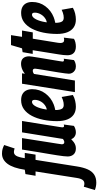

<svg xmlns="http://www.w3.org/2000/svg" viewBox="341 -1252 1010 1975"><g transform="rotate(-90 846.5 -265.0)"><path d="M-45.4 220Q-64.3 220 -83.1 216.4Q-102 212.8 -121.4 205.3L-87.3 91.7Q-76 95.7 -67.9 96.5Q-59.8 97.3 -53.3 97.3Q-37.6 97.3 -26.6 88.7Q-15.6 80.1 -8.1 62.7Q-0.6 45.4 3.3 18.4L69.8 -404.8H25.4L42.8 -508.8L87.5 -515.5Q105.6 -636 148.2 -693Q190.8 -750 253 -750Q282.3 -750 302.6 -743.6Q322.9 -737.2 341.9 -727.6L306.2 -620Q300.2 -622.7 293.6 -624Q286.9 -625.4 281.1 -626.4Q275.3 -627.4 269.7 -627.4Q245.4 -627.4 230.9 -603.8Q216.4 -580.2 206.6 -515.5H260.6L242.9 -404.8H188.9L121.4 21.3Q110.9 88.2 90.8 132.4Q70.6 176.6 37.2 198.3Q3.8 220 -45.4 220Z M306.4 10Q266.1 10 245 -13.7Q224 -37.4 224 -73.8Q224 -91 227 -117.2Q230 -143.3 235.8 -181Q241.7 -218.7 250.3 -270.1Q259 -321.5 270.5 -389.5Q282 -457.4 295.3 -544H413Q402.5 -478 394.3 -425Q386 -371.9 379.4 -329.4Q372.8 -286.9 367.4 -252.7Q361.9 -218.5 357.4 -190Q352.9 -161.5 349.4 -135.8Q348.7 -124.9 353.9 -117.1Q359.1 -109.2 369.9 -109.2Q376.3 -109.2 381.5 -110.6Q386.6 -112 392.4 -115.5Q398.2 -119 404.2 -123.4L472.1 -544H589.1Q569.9 -425.4 557.7 -349Q545.5 -272.5 538.6 -228.5Q531.6 -184.4 528.3 -164.2Q525 -143.9 524.4 -137.7Q523.7 -131.5 523.7 -129.2Q523.7 -121.2 526.7 -116.5Q529.6 -111.7 537 -111.7Q539.9 -111.7 544.2 -112.3Q548.5 -112.9 552.6 -114.8L538.7 -10.5Q526.9 -1.6 508.1 4.2Q489.2 10 472.7 10Q446.8 10 427.7 -3.7Q408.6 -17.3 402.4 -38.2Q385.6 -21.9 370.6 -11.2Q355.5 -0.5 340.1 4.7Q324.6 10 306.4 10Z M677.6 -284.8Q691.6 -285.2 708.5 -289.2Q725.4 -293.2 737.4 -299.6Q769.2 -317.4 787.6 -348.1Q806 -378.8 806.4 -411.6Q806.4 -428.6 800.9 -435Q795.4 -441.4 785.8 -441.4Q764.4 -441.8 745.6 -413.5Q726.8 -385.2 714.5 -333.1Q702.2 -281 701.4 -210.2Q701 -172.6 706.9 -151.8Q712.8 -131 724.6 -122.9Q736.4 -114.8 752.4 -114.8Q764.8 -114.8 777.9 -116.8Q791 -118.8 805.6 -123.8Q820.2 -128.8 836 -136.2L856.4 -21Q829.2 -4.8 796.7 2.6Q764.2 10 735.8 10Q687.6 10 654.5 -12.6Q621.4 -35.2 604.4 -78.6Q587.4 -122 587.4 -184.2Q587.4 -258 601 -324.6Q614.6 -391.2 641.7 -442.8Q668.8 -494.4 709.1 -523.8Q749.4 -553.2 803 -553.2Q842 -553.2 867.1 -538.6Q892.2 -524 904.2 -498.4Q916.2 -472.8 916.2 -439.2Q916.2 -363 872.4 -304.3Q828.6 -245.6 759.6 -218.2Q735.4 -209 708.8 -203.5Q682.2 -198 654.8 -197.6Z M972.2 -544H1079.4L1075 -514.3Q1093.7 -529.7 1111.3 -538Q1128.8 -546.3 1145.6 -550.2Q1162.4 -554 1177.9 -554Q1216.5 -554 1235.4 -531.6Q1254.3 -509.1 1254.3 -469.6Q1254.3 -462.9 1250.4 -436.4Q1246.4 -409.8 1240.3 -372.1Q1234.2 -334.4 1227.3 -293.5Q1220.3 -252.5 1214.2 -215.9Q1208.1 -179.2 1204.2 -155Q1200.2 -130.7 1200.2 -126.9Q1200.2 -119.4 1204.2 -116.1Q1208.1 -112.7 1215.8 -112.7Q1218.7 -112.7 1222.1 -113Q1225.5 -113.3 1229.6 -115.2L1215.4 -9.9Q1203.3 -0.7 1185.5 4.6Q1167.7 10 1150.6 10Q1126.6 10 1109.7 -0.5Q1092.8 -10.9 1084 -27.1Q1075.1 -43.3 1075.1 -61.6Q1075.1 -73.4 1078.9 -101.8Q1082.7 -130.2 1088.5 -167.4Q1094.2 -204.5 1101.2 -244.2Q1108.1 -284 1113.9 -319.4Q1119.6 -354.9 1123.4 -379.4Q1127.2 -403.9 1127.2 -409.9Q1127.2 -420.3 1122.5 -426.8Q1117.7 -433.4 1105.5 -433.4Q1100.7 -433.4 1094.9 -432Q1089.1 -430.6 1083.5 -427.7Q1077.8 -424.9 1072.7 -420.4L1005.2 0H886.1Z M1446.5 -114.1 1434 -9.6Q1417.1 0.7 1396.1 5.3Q1375.1 10 1352.1 10Q1330 10 1310.3 2.1Q1290.5 -5.9 1277.8 -25.4Q1265.2 -44.9 1265.2 -79.9Q1265.2 -95.1 1267.6 -118.9Q1270 -142.6 1273.4 -162.6L1317.1 -434H1279L1297.1 -538L1336.2 -544L1369.9 -657.3H1472.1L1454.6 -544H1519.5L1500.4 -433.3H1435.5L1393.9 -177.3Q1392.9 -168.8 1392.1 -161.6Q1391.3 -154.4 1391.3 -148.2Q1391.3 -130.8 1398.6 -120.7Q1405.8 -110.5 1423.7 -110.5Q1428.9 -110.5 1434.3 -111.7Q1439.6 -112.8 1446.5 -114.1Z M1574.6 -284.8Q1588.6 -285.2 1605.5 -289.2Q1622.4 -293.2 1634.4 -299.6Q1666.2 -317.4 1684.6 -348.1Q1703 -378.8 1703.4 -411.6Q1703.4 -428.6 1697.9 -435Q1692.4 -441.4 1682.8 -441.4Q1661.4 -441.8 1642.6 -413.5Q1623.8 -385.2 1611.5 -333.1Q1599.2 -281 1598.4 -210.2Q1598 -172.6 1603.9 -151.8Q1609.8 -131 1621.6 -122.9Q1633.4 -114.8 1649.4 -114.8Q1661.8 -114.8 1674.9 -116.8Q1688 -118.8 1702.6 -123.8Q1717.2 -128.8 1733 -136.2L1753.4 -21Q1726.2 -4.8 1693.7 2.6Q1661.2 10 1632.8 10Q1584.6 10 1551.5 -12.6Q1518.4 -35.2 1501.4 -78.6Q1484.4 -122 1484.4 -184.2Q1484.4 -258 1498 -324.6Q1511.6 -391.2 1538.7 -442.8Q1565.8 -494.4 1606.1 -523.8Q1646.4 -553.2 1700 -553.2Q1739 -553.2 1764.1 -538.6Q1789.2 -524 1801.2 -498.4Q1813.2 -472.8 1813.2 -439.2Q1813.2 -363 1769.4 -304.3Q1725.6 -245.6 1656.6 -218.2Q1632.4 -209 1605.8 -203.5Q1579.2 -198 1551.8 -197.6Z"/></g></svg>

Font: Georama
Style: Italic
Weight: 400
Width: 2
Italic angle: -9°
Designer: Jean-Baptiste Levee
Foundry: Production Type
Version: Version 1.000